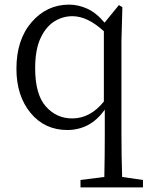

<svg xmlns="http://www.w3.org/2000/svg" viewBox="-20 -548 642 830"><path d="M429 -109V-413Q358 -478 293 -478Q250 -478 213.5 -454.5Q177 -431 154.5 -381.5Q132 -332 132 -253Q132 -140 178 -88Q224 -36 292 -36Q370 -36 429 -109ZM508 217 598 230V262H328V230L431 217Q433 123 433 32V-74Q400 -28 359.5 -7Q319 14 271 14Q173 14 112 -60Q51 -134 51 -251Q51 -376 116.5 -452Q182 -528 279 -528Q318 -528 357 -510.5Q396 -493 432 -450L494 -526L509 -517L505 -371V32Q505 123 508 217Z"/></svg>

Font: Han-Nom Khai
Style: Regular
Weight: 400
Version: Version 1.200;June 22, 2023;FontCreator 14.0.0.2814 64-bit